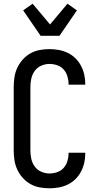

<svg xmlns="http://www.w3.org/2000/svg" viewBox="-20 -1008 540 1036"><path d="M247 8Q220 8 193.5 3Q167 -2 144 -15Q121 -28 103 -48Q85 -68 73.5 -92.5Q62 -117 58 -143.5Q54 -170 54 -196V-539Q54 -565 58 -591.5Q62 -618 73.5 -642.5Q85 -667 103 -687Q121 -707 144 -720Q167 -733 193.5 -738Q220 -743 247 -743Q272 -743 297 -738.5Q322 -734 345 -723Q368 -712 386 -694.5Q404 -677 416 -655Q428 -633 434 -608Q440 -583 440 -558V-551H350V-555Q350 -576 343.5 -597Q337 -618 323 -633.5Q309 -649 288.5 -656Q268 -663 247 -663Q224 -663 202.5 -653.5Q181 -644 167.5 -625.5Q154 -607 149 -584.5Q144 -562 144 -539V-196Q144 -173 149 -150.5Q154 -128 167.5 -109.5Q181 -91 202.5 -81.5Q224 -72 247 -72Q268 -72 288.5 -79Q309 -86 323 -101.5Q337 -117 343.5 -138Q350 -159 350 -180V-184H440V-177Q440 -152 434 -127Q428 -102 416 -80Q404 -58 386 -40.5Q368 -23 345 -12Q322 -1 297 3.5Q272 8 247 8ZM199 -815 105 -952 156 -988 250 -876 344 -988 395 -952 301 -815Z"/></svg>

Font: Iosevka Medium
Style: Regular
Weight: 500
Monospace: yes
Designer: Belleve Invis
Foundry: Belleve Invis
Version: Version 32.5.0; ttfautohint (v1.8.4)